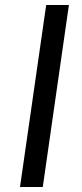

<svg xmlns="http://www.w3.org/2000/svg" viewBox="-20 -743 324 763"><path d="M59.5 0 163.5 -723H253.8L150 0Z"/></svg>

Font: Public Sans Thin
Style: Italic
Weight: 100
Italic angle: -8°
Designer: The Public Sans project authors (U.S. Web Design System). Libre Franklin designed by Pablo Impallari and Rodrigo Fuenzal
Version: Version 2.000